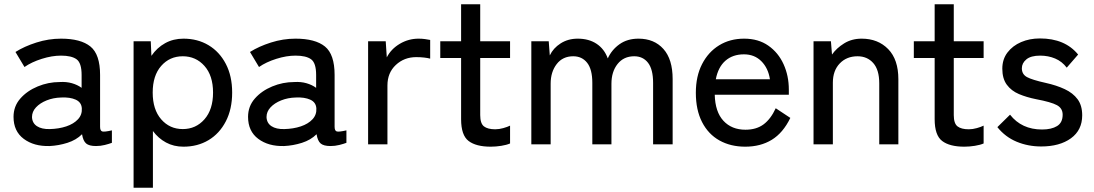

<svg xmlns="http://www.w3.org/2000/svg" viewBox="-20 -672 5092 894"><path d="M211 8Q138 10 90.5 -25.5Q43 -61 43 -128Q43 -177 74.5 -213Q106 -249 155.5 -269.5Q205 -290 258 -290Q289 -292 315 -284.5Q341 -277 360 -263V-323Q360 -379 336.5 -396Q313 -413 264 -413Q222 -413 174.5 -398Q127 -383 94 -360L52 -430Q93 -456 149.5 -474Q206 -492 264 -492Q356 -492 401 -455.5Q446 -419 446 -323V-82Q446 -63 456 -60Q466 -57 501 -65V-7Q488 -2 468 3Q448 8 427 8Q395 8 381 -4Q367 -16 362 -47Q335 -20 294 -7Q253 6 211 8ZM212 -71Q254 -72 288.5 -83.5Q323 -95 343 -116.5Q363 -138 361 -168Q359 -196 332.5 -208Q306 -220 265 -218Q228 -217 197 -204.5Q166 -192 147.5 -172Q129 -152 129 -127Q130 -99 152 -84.5Q174 -70 212 -71Z M602 202V-480H682L685 -412Q711 -450 749 -471Q787 -492 834 -492Q900 -492 951 -461.5Q1002 -431 1031.5 -374.5Q1061 -318 1061 -241Q1061 -164 1031.5 -107Q1002 -50 951 -19.5Q900 11 834 11Q789 11 753 -8.5Q717 -28 692 -62V202ZM831 -71Q892 -71 932 -116.5Q972 -162 972 -241Q972 -320 932 -365Q892 -410 831 -410Q770 -410 730.5 -365Q691 -320 691 -241Q691 -162 730.5 -116.5Q770 -71 831 -71Z M1303 8Q1230 10 1182.5 -25.5Q1135 -61 1135 -128Q1135 -177 1166.5 -213Q1198 -249 1247.5 -269.5Q1297 -290 1350 -290Q1381 -292 1407 -284.5Q1433 -277 1452 -263V-323Q1452 -379 1428.5 -396Q1405 -413 1356 -413Q1314 -413 1266.5 -398Q1219 -383 1186 -360L1144 -430Q1185 -456 1241.5 -474Q1298 -492 1356 -492Q1448 -492 1493 -455.5Q1538 -419 1538 -323V-82Q1538 -63 1548 -60Q1558 -57 1593 -65V-7Q1580 -2 1560 3Q1540 8 1519 8Q1487 8 1473 -4Q1459 -16 1454 -47Q1427 -20 1386 -7Q1345 6 1303 8ZM1304 -71Q1346 -72 1380.5 -83.5Q1415 -95 1435 -116.5Q1455 -138 1453 -168Q1451 -196 1424.5 -208Q1398 -220 1357 -218Q1320 -217 1289 -204.5Q1258 -192 1239.5 -172Q1221 -152 1221 -127Q1222 -99 1244 -84.5Q1266 -70 1304 -71Z M1694 0V-480H1776L1781 -405Q1801 -444 1841.5 -468Q1882 -492 1929 -492Q1945 -492 1959 -490Q1973 -488 1983 -486V-399Q1972 -402 1955 -404Q1938 -406 1918 -406Q1862 -406 1823 -369.5Q1784 -333 1784 -274V0Z M2265 11Q2197 11 2162 -15.5Q2127 -42 2127 -117V-402H2030V-480H2127V-652H2216V-480H2355V-402H2216V-136Q2216 -97 2233.5 -83.5Q2251 -70 2286 -70Q2304 -70 2323.5 -75.5Q2343 -81 2355 -87V-4Q2339 3 2314 7Q2289 11 2265 11Z M2454 0V-480H2535L2540 -414Q2556 -448 2590.5 -470Q2625 -492 2670 -492Q2722 -492 2758 -468Q2794 -444 2810 -400Q2828 -440 2864.5 -466Q2901 -492 2953 -492Q3026 -492 3069 -444Q3112 -396 3112 -304V0H3021V-286Q3021 -349 2997.5 -379.5Q2974 -410 2933 -410Q2884 -410 2855.5 -374Q2827 -338 2827 -282V0H2738V-286Q2738 -349 2714 -379.5Q2690 -410 2649 -410Q2600 -410 2572 -373.5Q2544 -337 2544 -283V0Z M3450 11Q3382 11 3330 -18Q3278 -47 3249 -103.5Q3220 -160 3220 -240Q3220 -317 3249 -373.5Q3278 -430 3328.5 -461Q3379 -492 3445 -492Q3511 -492 3557.5 -459.5Q3604 -427 3628.5 -373Q3653 -319 3653 -255V-231H3308Q3310 -151 3348.5 -109.5Q3387 -68 3451 -68Q3502 -68 3535.5 -93Q3569 -118 3592 -168L3660 -123Q3626 -53 3573.5 -21Q3521 11 3450 11ZM3313 -303H3565Q3557 -355 3525 -387Q3493 -419 3444 -419Q3392 -419 3358 -389.5Q3324 -360 3313 -303Z M3768 0V-480H3849L3854 -418Q3875 -448 3910.5 -470Q3946 -492 3992 -492Q4068 -492 4115.5 -443.5Q4163 -395 4163 -303V0H4074V-284Q4074 -347 4046 -378.5Q4018 -410 3973 -410Q3922 -410 3890 -376.5Q3858 -343 3858 -287V0Z M4470 11Q4402 11 4367 -15.5Q4332 -42 4332 -117V-402H4235V-480H4332V-652H4421V-480H4560V-402H4421V-136Q4421 -97 4438.5 -83.5Q4456 -70 4491 -70Q4509 -70 4528.5 -75.5Q4548 -81 4560 -87V-4Q4544 3 4519 7Q4494 11 4470 11Z M4828 10Q4767 10 4714 -12Q4661 -34 4624 -80L4683 -138Q4737 -69 4832 -69Q4876 -69 4902 -85Q4928 -101 4928 -138Q4928 -168 4901 -182.5Q4874 -197 4805 -210Q4760 -219 4724.5 -234Q4689 -249 4668 -277.5Q4647 -306 4647 -352Q4647 -396 4671 -427.5Q4695 -459 4734.5 -476Q4774 -493 4822 -493Q4939 -493 5000 -418L4947 -357Q4925 -386 4893 -399.5Q4861 -413 4823 -413Q4780 -413 4759 -395.5Q4738 -378 4738 -354Q4738 -326 4762 -313Q4786 -300 4849 -286Q4899 -275 4937.5 -257Q4976 -239 4997.5 -210Q5019 -181 5019 -135Q5019 -66 4966.5 -28Q4914 10 4828 10Z"/></svg>

Font: Zen Kaku Gothic New Medium
Style: Regular
Weight: 500
Designer: Yoshimichi Ohira
Foundry: Positype
Version: Version 1.002